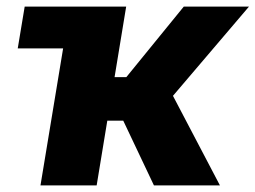

<svg xmlns="http://www.w3.org/2000/svg" viewBox="-20 -561 773 581"><path d="M33.7 -414.6 54.7 -541H249.5L228.5 -414.6ZM102.5 0 191.9 -541H361.8L326.7 -327.6H362.3L536.1 -541H733.4L503.4 -271L645.5 0H445.8L353 -195.8H304.7L272.5 0Z"/></svg>

Font: Inter 17pt ExtraBold
Style: Italic
Weight: 800
Italic angle: -9.3988°
Version: Version 4.001;git-66647c0bb